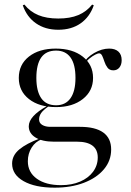

<svg xmlns="http://www.w3.org/2000/svg" viewBox="-20 -643 584 855"><path d="M223.4 192.7Q136.3 192.7 85.1 163.7Q33.9 134.7 33.9 85.5Q33.9 49.2 65.7 22.6Q97.6 -4 158.1 -26.6L166.1 -22.6Q137.9 -12.9 121 14.1Q104 41.1 104 75Q104 124.2 144 152.8Q183.9 181.5 251.6 181.5Q300 181.5 336.7 165.7Q373.4 150 394.4 121.8Q415.3 93.5 415.3 58.1Q415.3 23.4 391.9 5.6Q368.5 -12.1 322.6 -12.1H219.4Q168.5 -12.1 138.3 -30.6Q108.1 -49.2 108.1 -80.6Q108.1 -103.2 128.6 -125.8Q149.2 -148.4 188.7 -170.2L196 -169.4Q171.8 -152.4 162.9 -139.1Q154 -125.8 154 -111.3Q154 -95.2 168.1 -86.7Q182.3 -78.2 204 -78.2H336.3Q404.8 -78.2 439.9 -52.8Q475 -27.4 475 22.6Q475 72.6 442.7 110.9Q410.5 149.2 353.6 171Q296.8 192.7 223.4 192.7ZM229.8 -166.1Q154.8 -166.1 109.3 -201.6Q63.7 -237.1 63.7 -296Q63.7 -355.6 108.9 -391.1Q154 -426.6 228.2 -426.6Q303.2 -426.6 348.8 -390.7Q394.4 -354.8 394.4 -296Q394.4 -237.9 348.8 -202Q303.2 -166.1 229.8 -166.1ZM229.8 -174.2Q271.8 -174.2 294 -205.6Q316.1 -237.1 316.1 -296Q316.1 -356.5 294 -387.1Q271.8 -417.7 229.8 -417.7Q185.5 -417.7 163.7 -387.1Q141.9 -356.5 141.9 -296Q141.9 -237.1 163.7 -205.6Q185.5 -174.2 229.8 -174.2ZM484.7 -329.8Q467.7 -329.8 458.9 -341.5Q450 -353.2 445.2 -368.1Q440.3 -383.1 435.1 -394.4Q429.8 -405.6 421 -405.6Q416.1 -405.6 404 -399.6Q391.9 -393.5 378.2 -382.3Q364.5 -371 354.8 -354L350.8 -359.7Q365.3 -387.1 399.2 -406.9Q433.1 -426.6 466.1 -426.6Q492.7 -426.6 507.3 -413.3Q521.8 -400 521.8 -375Q521.8 -354.8 511.7 -342.3Q501.6 -329.8 484.7 -329.8ZM239.5 -510.5Q181.5 -510.5 140.3 -539.1Q99.2 -567.7 81.5 -619.4L88.7 -622.6Q113.7 -591.1 150.4 -575.8Q187.1 -560.5 239.5 -560.5Q291.9 -560.5 328.6 -575.8Q365.3 -591.1 390.3 -622.6L397.6 -619.4Q379.8 -567.7 339.1 -539.1Q298.4 -510.5 239.5 -510.5Z"/></svg>

Font: Playfair 144pt SemiExpanded Light
Style: Regular
Weight: 300
Width: 6
Designer: Claus Eggers Sørensen
Foundry: Claus Eggers Sørensen
Version: Version 2.203